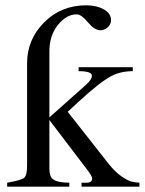

<svg xmlns="http://www.w3.org/2000/svg" viewBox="-20 -703 545 723"><path d="M505 0H287V-15H306Q327 -15 327 -31Q327 -40 306 -67L166 -251V-67Q166 -38 179.5 -28Q193 -18 221 -16L241 -15V0H7V-15Q59 -24 70.5 -33Q82 -42 82 -80V-465Q82 -554 146 -618.5Q210 -683 305 -683Q343 -683 370.5 -668Q398 -653 398 -627Q398 -611 385.5 -600Q373 -589 358 -589Q336 -589 311 -619Q286 -649 269 -649Q230 -649 198 -609Q166 -569 166 -510V-261L303 -383Q326 -403 326 -418Q326 -435 276 -435V-450H480V-435Q435 -435 400 -417Q356 -394 275 -319L235 -282L390 -85Q414 -55 437.5 -39Q461 -23 474 -19.5Q487 -16 505 -15Z"/></svg>

Font: STIX Math
Style: Regular
Weight: 400
Designer: MicroPress Inc., with final additions and corrections provided by Coen Hoffman, Elsevier (retired)
Version: Version 1.1.1